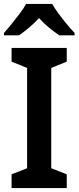

<svg xmlns="http://www.w3.org/2000/svg" viewBox="-27 -958 400 978"><path d="M313 0H32V-70L111 -101V-612L32 -644V-714H313V-644L234 -612V-101L313 -70ZM239 -938Q251 -916 271 -889Q291 -862 312.5 -836Q334 -810 353 -790V-778H275Q251 -794 223.5 -816.5Q196 -839 172 -866Q147 -839 120 -816.5Q93 -794 70 -778H-7V-790Q11 -810 32.5 -836.5Q54 -863 74 -889.5Q94 -916 106 -938Z"/></svg>

Font: Noto Sans Malayalam SemiCondensed SemiBold
Style: Regular
Weight: 600
Width: 4
Designer: Jelle Bosma - Monotype Design Team
Foundry: Monotype Imaging Inc.
Version: Version 2.104; ttfautohint (v1.8.4.7-5d5b)